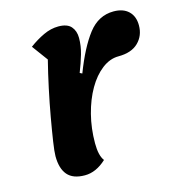

<svg xmlns="http://www.w3.org/2000/svg" viewBox="-96 -685 740 795"><g transform="rotate(-15 274.0 -287.5)"><path d="M172 25Q121 25 97.5 -2.5Q74 -30 74 -83Q74 -102 80.5 -145Q87 -188 97 -244.5Q107 -301 120 -362Q133 -423 147 -478L97 -546Q128 -569 160 -584Q192 -599 224 -599Q262 -599 278.5 -580Q295 -561 295 -531Q295 -497 285 -462.5Q275 -428 260 -390L270 -385Q309 -487 352.5 -543.5Q396 -600 461 -600Q502 -600 525 -578Q548 -556 548 -517Q548 -473 518.5 -444Q489 -415 433 -415Q396 -415 362 -389Q328 -363 302 -318Q276 -273 261 -214.5Q246 -156 246 -92Q246 -39 264 -16Q220 25 172 25Z"/></g></svg>

Font: Lemonada SemiBold
Style: Regular
Weight: 600
Designer: Mohamed Gaber (Arabic), Eduardo Tunni (Latin)
Foundry: Kief Type Foundry
Version: Version 4.005; ttfautohint (v1.8.3)